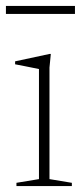

<svg xmlns="http://www.w3.org/2000/svg" viewBox="-28 -628 282 648"><path d="M143.5 -446 139 -400V-23.5L214.5 -11V0H27.5V-11L103.5 -23.5V-395Q98 -396 84.8 -398.8Q71.5 -401.5 55 -404.8Q38.5 -408 23 -411V-421L139.5 -446ZM-8 -581V-608H225V-581Z"/></svg>

Font: Newsreader 24pt ExtraLight
Style: Regular
Weight: 250
Designer: Hugues Gentile
Foundry: Production Type
Version: Version 1.003